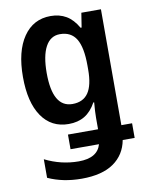

<svg xmlns="http://www.w3.org/2000/svg" viewBox="-88 -614 706 917"><g transform="rotate(-10 265.0 -155.5)"><path d="M353 -471H358L369 -541H464V21H516V92H458Q445 162 389 201Q333 240 234 240Q143 240 71 207V117Q149 156 234 156Q325 156 343 92H205V21H351V-34Q351 -63 355 -109H351Q328 -67 295.5 -47.5Q263 -28 218 -28Q134 -28 87.5 -96Q41 -164 41 -287Q41 -411 89 -481Q137 -551 221 -551Q264 -551 296.5 -532Q329 -513 353 -471ZM156 -286Q156 -119 252 -119Q304 -119 329 -155.5Q354 -192 354 -268V-288Q354 -376 329 -417Q304 -458 250 -458Q204 -458 180 -413.5Q156 -369 156 -286Z"/></g></svg>

Font: Noto Sans Display Medium Narrow
Style: Regular
Weight: 500
Width: 4
Designer: Monotype Design team
Foundry: Monotype Imaging Inc.
Version: Version 1.000